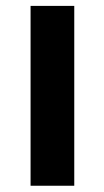

<svg xmlns="http://www.w3.org/2000/svg" viewBox="-20 -584 345 635"><path d="M81.1 30.3V-564.5H225.6V30.3Z"/></svg>

Font: GenEi M Gothic v2 Bold
Style: Regular
Weight: 700
Version: Version 2.0